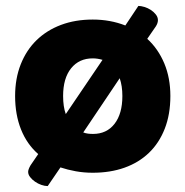

<svg xmlns="http://www.w3.org/2000/svg" viewBox="-20 -567 626 648"><path d="M555 -243Q555 -181 536 -132.5Q517 -84 482.5 -51Q448 -18 400 -1Q352 16 293 16Q263 16 235.5 11Q208 6 184 -2L141 61Q131 61 119.5 57Q108 53 98 46Q88 39 81.5 30.5Q75 22 75 13Q75 5 83 -9L109 -47Q71 -80 51 -130Q31 -180 31 -243Q31 -302 50 -350Q69 -398 103.5 -431.5Q138 -465 186 -483Q234 -501 293 -501Q352 -501 403 -481L447 -547Q456 -547 467.5 -543.5Q479 -540 489 -533.5Q499 -527 506 -518Q513 -509 513 -499Q513 -489 506 -478L477 -436Q514 -402 534.5 -353Q555 -304 555 -243ZM193 -243Q193 -207 202 -182L326 -365Q309 -370 293 -370Q247 -370 220 -336.5Q193 -303 193 -243ZM294 -115Q340 -115 366.5 -149Q393 -183 393 -243Q393 -277 384 -303L261 -120Q269 -117 277 -116Q285 -115 294 -115Z"/></svg>

Font: Baloo Thambi
Style: Regular
Weight: 400
Designer: Aadarsh Rajan and Ek Type
Foundry: Ek Type
Version: Version 1.100;PS 1.000;hotconv 1.0.88;makeotf.lib2.5.647800;